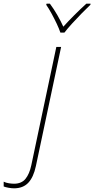

<svg xmlns="http://www.w3.org/2000/svg" viewBox="-162 -783 512 1043"><path d="M-86 240Q-99 240 -115.5 237Q-132 234 -142 230V204Q-130 210 -114 212.5Q-98 215 -86 215Q-45 215 -23.5 188.5Q-2 162 8 115L144 -528H170L33 119Q20 180 -8.5 210Q-37 240 -86 240ZM166 -606Q159 -627 146 -654.5Q133 -682 118 -709.5Q103 -737 89 -757L91 -763H109Q130 -735 149.5 -701Q169 -667 182 -638Q208 -667 242 -701Q276 -735 307 -763H330L329 -757Q308 -737 281 -709.5Q254 -682 229 -654.5Q204 -627 188 -606Z"/></svg>

Font: Noto Sans Thin
Style: Italic
Weight: 100
Italic angle: -12°
Designer: Monotype Design Team
Foundry: Monotype Imaging Inc.
Version: Version 2.013; ttfautohint (v1.8.4.7-5d5b)